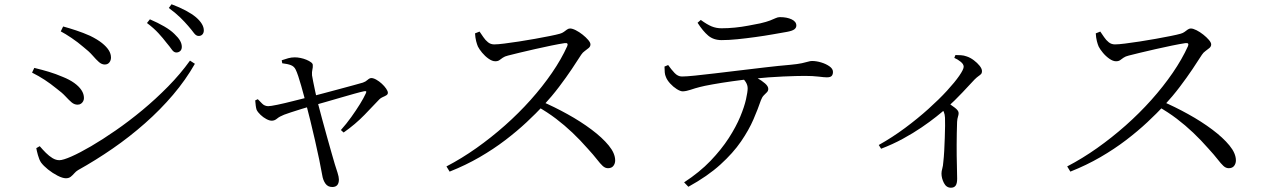

<svg xmlns="http://www.w3.org/2000/svg" viewBox="-20 -819 5920 897"><path d="M757.6 -619.5Q742.2 -639.9 720.6 -663.5Q699 -687.1 666.6 -711.5L680.3 -728.8Q718 -712.6 747.3 -695.5Q776.6 -678.5 794.5 -660.8Q813.5 -642.8 821.4 -628.5Q829.4 -614.3 829.4 -600Q829.4 -587.8 822.1 -580.8Q814.7 -573.8 803.6 -573.8Q792.2 -573.8 782.7 -587.4Q773.3 -600.9 757.6 -619.5ZM859.3 -697.7Q842.6 -717.1 822.5 -736.8Q802.4 -756.6 768.7 -781.8L781.4 -799.1Q819.7 -784.8 848.5 -769.3Q877.3 -753.8 895.6 -738.4Q932.2 -706.7 932.2 -677Q932.2 -665.3 925.6 -658.1Q919.1 -651 908.2 -651Q896.1 -651 885.9 -664.8Q875.7 -678.7 859.3 -697.7ZM263.9 -672.4 275 -695.3Q302.8 -687.9 335.8 -676.9Q368.9 -666 401.1 -651.6Q435.3 -634.8 456.5 -617.9Q477.6 -601 488.1 -584.3Q498.5 -567.6 498.5 -550Q498.5 -537 490.9 -527.3Q483.3 -517.6 469.3 -517.6Q455.3 -517.6 442.2 -529.1Q429.2 -540.6 412.5 -559.9Q395.7 -579.2 368.7 -600.2Q343.3 -622.1 314.2 -641.7Q285.2 -661.2 263.9 -672.4ZM867.6 -535.8 890.5 -521Q847.6 -445.6 788.4 -376Q729.3 -306.4 657.6 -243.2Q586 -179.9 506.5 -125Q427 -70.1 344.4 -24.1Q334.9 -18.4 326.9 -9.1Q318.9 0.1 310.2 7Q301.4 13.8 287.9 13.8Q272.6 13.8 249.1 1.8Q225.7 -10.2 204.4 -27.2Q183.2 -44.2 171.7 -59.9Q163.2 -72.6 157.2 -94.4Q151.2 -116.1 149.6 -126.9L165.6 -136.1Q179.3 -120 194.2 -105.1Q209.1 -90.2 225.1 -80.4Q241.2 -70.6 257.4 -70.6Q274.3 -70.6 313.3 -87.7Q352.4 -104.9 405.6 -135.9Q458.9 -167 520.5 -209.7Q582.2 -252.3 645.1 -304.4Q707.9 -356.5 765.3 -414.9Q822.7 -473.2 867.6 -535.8ZM129.8 -479.7 140.2 -501.8Q178.2 -492.6 209 -483.3Q239.9 -474 273.4 -459.7Q304.5 -447.3 326.5 -431.6Q348.5 -415.9 360.3 -398.2Q372.2 -380.5 372.2 -360.9Q372.2 -353.2 368.7 -346.3Q365.1 -339.4 358.6 -334.7Q352.1 -330 342.5 -330Q327.2 -330 314.5 -340.8Q301.8 -351.7 286.1 -368.7Q270.4 -385.8 244.2 -405.2Q215.9 -428.2 188.7 -446Q161.5 -463.8 129.8 -479.7Z M1298.6 -523.4 1296.2 -537.5Q1311.5 -543 1326.5 -547Q1341.6 -551.1 1357.4 -551.1Q1369.8 -551.1 1384.4 -548.1Q1398.9 -545.1 1411.6 -539.8Q1424.4 -534.5 1432.8 -528.2Q1441.3 -522 1441.3 -515.5Q1442.1 -504.3 1439.4 -493.8Q1436.7 -483.4 1437.7 -467.2Q1439.5 -457.4 1443.3 -436.9Q1447.2 -416.3 1452.6 -392.1Q1457.9 -367.8 1462.7 -346.7Q1472.7 -308 1484.3 -265.1Q1495.9 -222.1 1507.5 -180.7Q1519 -139.4 1528.7 -105.5Q1538.4 -71.7 1544.4 -51.2Q1550.2 -33.7 1556.7 -12.9Q1563.3 7.9 1563.3 19.4Q1563.3 54.7 1532.4 54.7Q1511.5 54.7 1500.3 38.7Q1489 22.7 1485.4 -0.7Q1480.4 -30.2 1471.4 -73.2Q1462.4 -116.2 1451.5 -164.1Q1440.7 -211.9 1429.7 -256.2Q1418.7 -300.5 1410.1 -333.3Q1406.3 -348.2 1400.2 -370.9Q1394.1 -393.7 1387.2 -418Q1380.3 -442.4 1373.4 -463.1Q1366.5 -483.7 1361.3 -493.9Q1354.3 -508.7 1339.1 -514.6Q1324 -520.5 1298.6 -523.4ZM1184.4 -355.6Q1194.3 -345.6 1205 -334.7Q1215.7 -323.7 1232.4 -322.9Q1243.5 -322.9 1276 -329.6Q1308.4 -336.3 1350.8 -347.2Q1393.2 -358.1 1432.4 -367.7Q1456.8 -373.7 1492.4 -383.4Q1528.1 -393.1 1565.3 -402.9Q1602.6 -412.7 1632.3 -421Q1662.1 -429.2 1675.2 -433Q1687.9 -437.2 1697.3 -445.8Q1706.8 -454.3 1714.6 -454.3Q1724.9 -454.3 1738.2 -446.7Q1751.5 -439.2 1763.7 -428Q1775.9 -416.8 1784 -405Q1792.1 -393.2 1792.1 -385.5Q1792.1 -378.2 1784.9 -373.8Q1777.8 -369.4 1768.1 -365.4Q1758.5 -361.4 1752 -354.6Q1726.6 -327.4 1683.3 -282.8Q1640.1 -238.2 1585.4 -199.9L1572.6 -211.5Q1598.5 -240.5 1621.1 -272.1Q1643.7 -303.7 1661.6 -332.6Q1679.4 -361.5 1688.5 -381.6Q1692.9 -390.2 1690.3 -392.3Q1687.7 -394.4 1679.7 -392.4Q1664.9 -389.4 1635.9 -381.3Q1606.9 -373.3 1571.2 -362.8Q1535.5 -352.3 1500.7 -342.4Q1465.8 -332.5 1439.4 -325.1Q1416.2 -318.3 1388.9 -310Q1361.6 -301.7 1339.2 -294.2Q1316.9 -286.7 1307.3 -283.1Q1285.7 -274.6 1274.4 -264.9Q1263 -255.1 1249.7 -255.1Q1238.6 -255.1 1224.2 -262.9Q1209.7 -270.6 1197.2 -282.5Q1184.6 -294.4 1178.9 -306Q1176.4 -313.3 1174.9 -324.7Q1173.3 -336.2 1172.3 -349.9Z M2199.3 -663.1 2220.4 -671.5Q2228.7 -659.7 2238.2 -645.5Q2247.6 -631.3 2260.1 -621.4Q2272.5 -611.6 2288.7 -611.6Q2305.4 -611.6 2336.1 -615.5Q2366.8 -619.4 2404.5 -625.1Q2442.2 -630.9 2479.9 -637.7Q2517.6 -644.5 2548.7 -650.7Q2579.7 -656.9 2595.9 -661.5Q2606.7 -664.5 2614.2 -670.1Q2621.8 -675.8 2628.8 -680.8Q2635.9 -685.9 2643.2 -685.9Q2654.1 -685.9 2670.2 -677.7Q2686.3 -669.5 2701.8 -657.2Q2717.3 -644.9 2727.9 -632.5Q2738.5 -620.1 2738.5 -611.6Q2738.5 -601.9 2730.4 -594.9Q2722.3 -588 2712.3 -580.9Q2702.2 -573.9 2695.4 -563.5Q2678 -536 2651.5 -496.5Q2625 -457 2591.7 -413Q2558.3 -368.9 2519.4 -326.8Q2484.6 -289.6 2440.1 -247.9Q2395.5 -206.2 2340.8 -164.4Q2286 -122.6 2220.9 -84.8Q2155.7 -47 2080.6 -17.2L2065.8 -41.5Q2136.8 -78.5 2205.7 -127.2Q2274.7 -176 2339.1 -233Q2403.5 -290.1 2459.1 -352.3Q2514.7 -414.5 2558.7 -478.6Q2602.7 -542.7 2630.2 -603.7Q2636.6 -620 2618.4 -617.6Q2592 -613.6 2555 -606Q2517.9 -598.3 2479.4 -589.6Q2440.9 -580.8 2407.3 -572.8Q2373.7 -564.8 2353.3 -559.4Q2337.9 -555.7 2329 -549.4Q2320.2 -543.1 2313 -537.9Q2305.9 -532.8 2293.8 -532.8Q2279.7 -532.8 2262.8 -544.6Q2245.9 -556.4 2232.4 -572.8Q2218.8 -589.2 2212.8 -601.5Q2208.6 -611 2204.5 -626.7Q2200.5 -642.4 2199.3 -663.1ZM2487.3 -323.3 2506.8 -346.8Q2569.9 -319.8 2631.4 -285.6Q2693 -251.5 2743.4 -213.8Q2793.8 -176.1 2823.9 -139.3Q2854 -102.6 2854 -69.5Q2854 -55.2 2845.8 -44.2Q2837.5 -33.2 2820.5 -33.2Q2807 -33.2 2795.6 -43.9Q2784.2 -54.5 2768.5 -74.8Q2752.8 -95.1 2725.8 -124.6Q2690.6 -164.7 2654.4 -199.1Q2618.1 -233.5 2577.7 -264.3Q2537.2 -295.2 2487.3 -323.3Z M3084.4 -508 3101.5 -515.2Q3115.6 -495 3131.3 -478.3Q3147 -461.6 3165.7 -461.6Q3186.5 -461.6 3226.8 -465.8Q3267.2 -470 3320.7 -476.3Q3374.2 -482.6 3434.5 -489.9Q3494.8 -497.2 3555.7 -504.3Q3616.6 -511.5 3671.7 -516.2Q3707.1 -519.5 3726.3 -523.7Q3745.5 -527.9 3755.6 -531Q3765.7 -534.1 3773.4 -534.1Q3794.1 -534.1 3816.5 -527.3Q3838.9 -520.6 3855.2 -509.1Q3871.5 -497.6 3871.5 -483.1Q3871.5 -471 3865.6 -464.4Q3859.7 -457.7 3843 -457.7Q3831.1 -457.7 3804 -461.1Q3776.8 -464.4 3740.1 -464.4Q3704.4 -464.4 3638.5 -461.6Q3572.5 -458.8 3498.4 -451.2Q3452.5 -446.6 3401.4 -439.4Q3350.2 -432.2 3309 -424.8Q3267.7 -417.4 3249.7 -412.5Q3226.8 -406.7 3206.9 -399.8Q3187 -393 3169.9 -392.2Q3158.8 -392.2 3141.9 -402.7Q3125.1 -413.3 3110.7 -429.1Q3096.4 -445 3091.2 -459.1Q3086.7 -468.7 3085.7 -480.4Q3084.7 -492.2 3084.4 -508ZM3196 53.6 3176.1 32.9Q3248.3 -14.3 3299.4 -67.5Q3350.4 -120.8 3384.7 -173.9Q3418.9 -227 3438.2 -273.6Q3457.5 -320.2 3465.3 -355.2Q3473 -390.2 3473 -406.1Q3473 -421.1 3464.6 -434.8Q3456.3 -448.6 3435.7 -466.5L3479.2 -475.2Q3497 -466.2 3517.9 -454.4Q3538.8 -442.5 3554.1 -429.3Q3569.3 -416 3569.3 -403.8Q3569.3 -394.5 3562.9 -388Q3556.5 -381.6 3548.3 -373.4Q3540.2 -365.1 3534.7 -350.2Q3521.4 -310.9 3500.1 -261.4Q3478.8 -211.9 3441.9 -158Q3405 -104.1 3345.4 -50Q3285.9 4.1 3196 53.6ZM3657 -670.2Q3628.6 -665.3 3589.7 -658.4Q3550.7 -651.5 3508.1 -645.7Q3465.5 -639.8 3425.1 -635.7Q3384.6 -631.6 3351.3 -631.6Q3313.5 -631.6 3288.6 -652.7Q3263.8 -673.7 3238.9 -712.6L3254 -725.9Q3282.9 -704.7 3304.4 -695.8Q3325.9 -686.9 3350.9 -686.9Q3381.4 -686.9 3413.5 -690.1Q3445.5 -693.3 3475.8 -699.1Q3506.2 -704.8 3531.3 -709.8Q3561.4 -716.8 3577.6 -723.2Q3593.9 -729.6 3603.9 -734.3Q3613.9 -739 3623.6 -739Q3656.5 -739 3678.5 -728.5Q3700.4 -718 3700.4 -699.6Q3700.4 -688.9 3690.7 -681.7Q3681 -674.6 3657 -670.2Z M4438.4 -548.6 4443.6 -561.9Q4456.9 -561.6 4469.8 -561Q4482.7 -560.4 4496.8 -555.2Q4513.3 -549.8 4529.6 -537.5Q4545.9 -525.2 4556.8 -511.6Q4567.7 -497.9 4567.7 -486.4Q4567.7 -477.9 4563.5 -473.3Q4559.4 -468.7 4551.8 -463.6Q4544.2 -458.5 4533.2 -447.7Q4508.9 -421.9 4475.9 -386.5Q4442.9 -351.2 4398.3 -310.8Q4382.9 -296.8 4353.7 -273.6Q4324.6 -250.4 4285.4 -223.7Q4246.2 -196.9 4198.3 -170.8Q4150.3 -144.6 4096.4 -124.1L4085.5 -141.6Q4148.9 -177.1 4208.1 -221Q4267.2 -264.9 4317.1 -309.8Q4367 -354.6 4404.1 -395Q4441.1 -435.4 4461.7 -465.2Q4482.2 -495 4482.2 -507.3Q4482.2 -519.1 4468.4 -530.3Q4454.6 -541.6 4438.4 -548.6ZM4372.5 -320.6 4400.4 -345Q4422.8 -329.5 4440.7 -316Q4458.6 -302.6 4458.6 -290.7Q4458.6 -282.6 4455.5 -273.6Q4452.4 -264.5 4451.4 -249.5Q4449.6 -195.4 4449.4 -142.4Q4449.2 -89.5 4450.5 -47.5Q4451.7 -5.5 4451.7 16.3Q4451.7 38.3 4444.6 48.2Q4437.5 58 4422.7 58Q4401.1 58 4389.8 35.7Q4378.5 13.5 4378.5 -8.5Q4378.5 -18.7 4382.2 -31.4Q4385.9 -44 4387.1 -62.8Q4389.7 -84.6 4391.3 -114.4Q4392.9 -144.3 4393.9 -175.2Q4394.9 -206 4395.3 -231.1Q4395.7 -256.2 4394.9 -269.2Q4394.1 -284.7 4389.7 -295.4Q4385.3 -306.2 4372.5 -320.6Z M5099.3 -663.1 5120.4 -671.5Q5128.7 -659.7 5138.2 -645.5Q5147.6 -631.3 5160.1 -621.4Q5172.5 -611.6 5188.7 -611.6Q5205.4 -611.6 5236.1 -615.5Q5266.8 -619.4 5304.5 -625.1Q5342.2 -630.9 5379.9 -637.7Q5417.6 -644.5 5448.7 -650.7Q5479.7 -656.9 5495.9 -661.5Q5506.7 -664.5 5514.2 -670.1Q5521.8 -675.8 5528.8 -680.8Q5535.9 -685.9 5543.2 -685.9Q5554.1 -685.9 5570.2 -677.7Q5586.3 -669.5 5601.8 -657.2Q5617.3 -644.9 5627.9 -632.5Q5638.5 -620.1 5638.5 -611.6Q5638.5 -601.9 5630.4 -594.9Q5622.3 -588 5612.3 -580.9Q5602.2 -573.9 5595.4 -563.5Q5578 -536 5551.5 -496.5Q5525 -457 5491.7 -413Q5458.3 -368.9 5419.4 -326.8Q5384.6 -289.6 5340.1 -247.9Q5295.5 -206.2 5240.8 -164.4Q5186 -122.6 5120.9 -84.8Q5055.7 -47 4980.6 -17.2L4965.8 -41.5Q5036.8 -78.5 5105.7 -127.2Q5174.7 -176 5239.1 -233Q5303.5 -290.1 5359.1 -352.3Q5414.7 -414.5 5458.7 -478.6Q5502.7 -542.7 5530.2 -603.7Q5536.6 -620 5518.4 -617.6Q5492 -613.6 5455 -606Q5417.9 -598.3 5379.4 -589.6Q5340.9 -580.8 5307.3 -572.8Q5273.7 -564.8 5253.3 -559.4Q5237.9 -555.7 5229 -549.4Q5220.2 -543.1 5213 -537.9Q5205.9 -532.8 5193.8 -532.8Q5179.7 -532.8 5162.8 -544.6Q5145.9 -556.4 5132.4 -572.8Q5118.8 -589.2 5112.8 -601.5Q5108.6 -611 5104.5 -626.7Q5100.5 -642.4 5099.3 -663.1ZM5387.3 -323.3 5406.8 -346.8Q5469.9 -319.8 5531.4 -285.6Q5593 -251.5 5643.4 -213.8Q5693.8 -176.1 5723.9 -139.3Q5754 -102.6 5754 -69.5Q5754 -55.2 5745.8 -44.2Q5737.5 -33.2 5720.5 -33.2Q5707 -33.2 5695.6 -43.9Q5684.2 -54.5 5668.5 -74.8Q5652.8 -95.1 5625.8 -124.6Q5590.6 -164.7 5554.4 -199.1Q5518.1 -233.5 5477.7 -264.3Q5437.2 -295.2 5387.3 -323.3Z"/></svg>

Font: Early Summer Mincho VF
Style: Regular
Weight: 250
Designer: GuiWonder
Version: Version 1.002